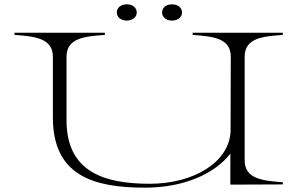

<svg xmlns="http://www.w3.org/2000/svg" viewBox="-20 -851 1378 886"><path d="M1285 -690V-700H869V-690C961 -683 1045 -676 1045 -589L1044 -244C1037 -101 872 -3 671 -3C457 -3 287 -60 287 -296V-589C287 -677 373 -683 464 -690V-700H47V-690C138 -683 224 -676 224 -589V-309C224 -39 413 15 650 15C824 15 968 -46 1043 -142V1L1285 0V-10C1195 -17 1109 -24 1109 -111V-589C1109 -677 1195 -683 1285 -690ZM565 -756C593 -756 611 -773 611 -793C611 -815 593 -831 565 -831C537 -831 519 -815 519 -793C519 -773 537 -756 565 -756ZM773 -756C802 -756 820 -773 820 -793C820 -815 802 -831 773 -831C746 -831 728 -815 728 -793C728 -773 746 -756 773 -756Z"/></svg>

Font: Sprat Extended Light
Style: Regular
Weight: 300
Width: 9
Designer: Ethan Nakache
Foundry: Collletttivo
Version: Version 2.000;Glyphs 3.2 (3217)